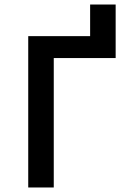

<svg xmlns="http://www.w3.org/2000/svg" viewBox="-20 -830 590 850"><path d="M105 0V-670H379V-810H492V-573H218V0Z"/></svg>

Font: Lode
Style: Bold
Weight: 700
Monospace: yes
Designer: Belleve Invis
Foundry: Belleve Invis
Version: Version 29.2.0; ttfautohint (v1.8.3)